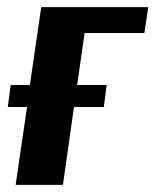

<svg xmlns="http://www.w3.org/2000/svg" viewBox="-20 -520 437 540"><path d="M386 -427H218L197 -281H280L272 -219H188L157 0H24L56 -219H2L10 -281H64L96 -500H397Z"/></svg>

Font: Arsenal
Style: Bold Italic
Weight: 700
Italic angle: -9.10001°
Designer: Andrij Shevchenko
Foundry: Stairsfor
Version: Version 2.001;PS 002.001;hotconv 1.0.88;makeotf.lib2.5.64775